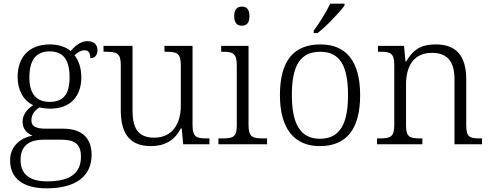

<svg xmlns="http://www.w3.org/2000/svg" viewBox="-20 -786 2673 1046"><path d="M234 240C399 240 479 169 479 58C479 -30 431 -85 323 -85H230C177 -85 151 -97 151 -130C151 -164 171 -186 195 -201C207 -197 237 -194 253 -194C367 -194 423 -265 423 -364C423 -419 407 -458 386 -485C405 -501 419 -512 442 -512C465 -512 472 -494 472 -469C499 -469 511 -488 511 -514C511 -540 494 -562 457 -562C415 -562 383 -529 365 -508C343 -528 301 -544 253 -544C136 -544 76 -473 76 -366C76 -302 103 -240 161 -213C129 -193 103 -162 103 -123C103 -82 129 -58 157 -47C95 -36 35 8 35 88C35 183 102 240 234 240ZM250 -231C180 -231 140 -273 140 -364C140 -462 179 -506 250 -506C323 -506 359 -463 359 -365C359 -269 323 -231 250 -231ZM237 202C125 202 92 149 92 85C92 0 150 -25 217 -25H312C383 -25 421 -5 421 68C421 150 372 202 237 202Z M802 10C878 10 931 -21 965 -86H970L978 0H1121V-32H1104C1053 -32 1029 -39 1029 -102V-536H876V-504H886C943 -504 965 -497 965 -431V-210C965 -112 919 -36 820 -36C726 -36 702 -96 702 -186V-536H544V-504H558C615 -504 638 -497 638 -433V-185C638 -50 694 10 802 10Z M1298 -646C1321 -646 1339 -658 1339 -698C1339 -738 1321 -750 1298 -750C1274 -750 1256 -738 1256 -698C1256 -658 1274 -646 1298 -646ZM1170 0H1435V-32H1414C1356 -32 1334 -39 1334 -105V-536H1185V-504H1195C1246 -504 1270 -497 1270 -431V-102C1270 -38 1248 -32 1190 -32H1170Z M1689 -619V-606H1710C1758 -642 1832 -721 1857 -756V-766H1779C1758 -721 1718 -657 1689 -619ZM1722 10C1866 10 1942 -80 1942 -268C1942 -457 1862 -544 1726 -544C1580 -544 1505 -455 1505 -268C1505 -80 1587 10 1722 10ZM1723 -30C1614 -30 1570 -115 1570 -268C1570 -425 1613 -504 1725 -504C1832 -504 1876 -427 1876 -268C1876 -118 1836 -30 1723 -30Z M2034 0H2281V-32H2271C2214 -32 2192 -38 2192 -102V-326C2192 -414 2225 -498 2334 -498C2424 -498 2456 -442 2456 -354V0H2606V-32H2596C2538 -32 2520 -39 2520 -105V-353C2520 -485 2463 -544 2354 -544C2285 -544 2235 -525 2194 -452H2189L2181 -536H2039V-504H2054C2105 -504 2128 -497 2128 -433V-105C2128 -39 2106 -32 2048 -32H2034Z"/></svg>

Font: Noto Serif Ethiopic Light
Style: Regular
Weight: 300
Designer: Monotype Design Team
Foundry: Monotype Imaging Inc.
Version: Version 2.102